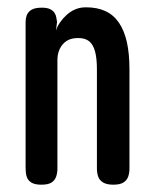

<svg xmlns="http://www.w3.org/2000/svg" viewBox="-20 -494 422 525"><path d="M93 11Q75 11 65.5 5Q56 -1 53 -11Q50 -21 50 -34V-432Q50 -444 53.5 -453Q57 -462 66.5 -467.5Q76 -473 94 -473Q109 -473 117 -469Q125 -465 129 -459Q133 -453 134 -446Q135 -439 136 -434L133 -410Q136 -421 144 -432.5Q152 -444 162.5 -453.5Q173 -463 186 -468.5Q199 -474 215 -474Q246 -474 268.5 -463.5Q291 -453 305.5 -431.5Q320 -410 327 -378.5Q334 -347 334 -304V-33Q334 -21 330.5 -11Q327 -1 317.5 5Q308 11 290 11Q272 11 262 5Q252 -1 248.5 -11Q245 -21 245 -34V-305Q245 -334 240 -353Q235 -372 224 -381Q213 -390 194 -390Q174 -390 162 -382Q150 -374 143.5 -360.5Q137 -347 137 -330V-33Q137 -21 133.5 -11Q130 -1 121 5Q112 11 93 11Z"/></svg>

Font: Fredoka Condensed
Style: Regular
Weight: 400
Width: 3
Designer: Ben Nathan
Foundry: Milena B. Brandão, Ben Nathan
Version: Version 2.001